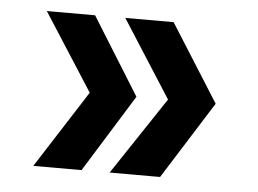

<svg xmlns="http://www.w3.org/2000/svg" viewBox="-37 -460 639 476"><g transform="rotate(5 282.0 -221.5)"><path d="M251.5 -28.8 379.9 -221.7 256.8 -414.1H377L498.5 -221.7L377 -28.8ZM61.5 -28.8 185.1 -221.7 61.5 -414.1H181.6L301.3 -221.7L181.6 -28.8Z"/></g></svg>

Font: Kameron SemiBold
Style: Regular
Weight: 600
Designer: Vernon Adams
Foundry: Vernon Adams
Version: Version 1.100